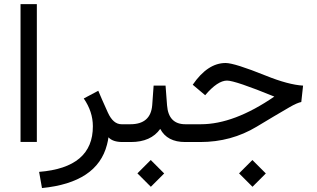

<svg xmlns="http://www.w3.org/2000/svg" viewBox="-20 -702 1565 949"><path d="M81.5 -0.5H162.1V-681.6H81.5Z M516.1 -23.4C530.3 -7.8 553.2 0 585.9 0H594.2C600.1 0 603 -14.2 603 -42V-53.7C603 -76.7 600.1 -87.9 594.2 -87.9H580.6C553.2 -87.9 530.8 -106.9 513.2 -145.5C490.7 -194.8 475.1 -231 465.8 -253.4L394 -215.3C423.8 -171.9 439 -126.5 439 -78.1C439.5 58.1 351.1 133.3 173.3 147.5L187.5 227.5C369.6 209.5 476.6 138.2 508.8 13.2C512.2 0.5 514.6 -11.7 516.1 -23.4Z M772 -64.9C794.9 -21.5 835.9 0 895 0H899.9C905.8 0 908.7 -14.2 908.7 -42V-46.9C908.7 -74.2 905.8 -87.9 899.9 -87.9H896C840.8 -87.9 810.5 -119.1 805.7 -181.2L798.3 -278.8H739.3L732.4 -182.6C727.5 -119.6 691.4 -87.9 624.5 -87.9H585.9C567.9 -87.9 559.1 -75.7 559.1 -51.3V-42C559.1 -14.2 567.9 0 585.9 0H627C692.9 0 741.2 -21.5 772 -64.9ZM725.6 221.2 791.5 155.3 725.1 88.9 659.2 154.8Z M892.6 -87.9C874.5 -87.9 865.2 -75.7 865.2 -51.3V-42C865.2 -14.2 874.5 0 892.6 0H969.7C1072.3 0 1165 -25.4 1248.5 -75.7C1305.7 -110.4 1359.4 -142.1 1410.6 -171.9C1436.5 -187 1456.1 -195.3 1469.2 -197.8L1478 -278.8C1429.2 -281.7 1367.7 -298.3 1293.9 -328.1C1190.9 -369.6 1124.5 -390.6 1095.2 -390.6C1036.1 -390.6 981.9 -355 932.6 -283.2L994.1 -231.4C1035.2 -279.8 1071.3 -303.7 1102.1 -303.7C1128.9 -303.7 1207 -277.3 1335.9 -224.6C1202.6 -133.3 1082 -87.9 973.1 -87.9ZM1228 221.2 1293.9 155.3 1227.5 88.9 1161.6 154.8Z"/></svg>

Font: Nahid
Style: Regular
Weight: 400
Foundry: DejaVu fonts team - Redesigned by Saber Rastikerdar
Version: Version 0.3.0